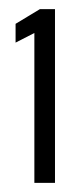

<svg xmlns="http://www.w3.org/2000/svg" viewBox="-20 -819 175 419"><path d="M55 -420V-747L14 -726V-767L67 -799H100V-420Z"/></svg>

Font: Saira Ultra Condensed
Style: Regular
Weight: 400
Width: 1
Designer: Hector Gatti with collaboration of the Omnibus-Type team
Foundry: Omnibus-Type
Version: Version 1.001; ttfautohint (v1.8)